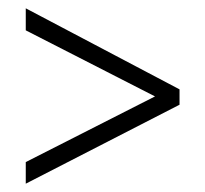

<svg xmlns="http://www.w3.org/2000/svg" viewBox="-20 -553 493 462"><path d="M42 -163 353 -321 42 -480V-533L412 -338V-301L42 -111Z"/></svg>

Font: Noto Sans Gurmukhi Condensed Light
Style: Regular
Weight: 300
Width: 3
Designer: Jelle Bosma - Monotype Design Team
Foundry: Monotype Imaging Inc.
Version: Version 2.004; ttfautohint (v1.8.4.7-5d5b)